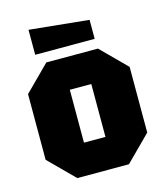

<svg xmlns="http://www.w3.org/2000/svg" viewBox="-109 -813 777 898"><g transform="rotate(-15 279.0 -364.5)"><path d="M33 -121V-439L154 -560H404L525 -439V-121L404 0H154ZM227 -152H331V-408H227ZM401 -608H113V-729L401 -700Z"/></g></svg>

Font: Tektur SemiCondensed ExtraBold
Style: Regular
Weight: 800
Width: 4
Designer: Adam Jagosz
Foundry: Adam Jagosz
Version: Version 1.005;gftools[0.9.30]